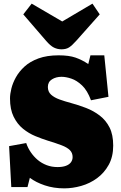

<svg xmlns="http://www.w3.org/2000/svg" viewBox="-20 -1021 667 1055"><path d="M333 14Q275 14 226 -2.5Q177 -19 144 -44L131 7H42L30 -218L124 -235Q133 -208 149.5 -184Q166 -160 187.5 -142Q209 -124 236.5 -113.5Q264 -103 296 -103Q324 -103 342.5 -110Q361 -117 370 -129.5Q379 -142 379 -158Q379 -181 364 -196Q349 -211 319 -222.5Q289 -234 243 -248Q211 -258 174.5 -273Q138 -288 106.5 -313.5Q75 -339 55 -379.5Q35 -420 35 -480Q35 -504 42.5 -534.5Q50 -565 67.5 -596.5Q85 -628 115 -655.5Q145 -683 191.5 -700Q238 -717 302 -717Q359 -717 395 -704.5Q431 -692 465 -669L477 -717H553L576 -489L480 -470Q460 -524 431 -551.5Q402 -579 372 -589Q342 -599 318 -599Q288 -599 265.5 -585Q243 -571 243 -543Q243 -517 260.5 -501Q278 -485 307 -474.5Q336 -464 370 -455Q411 -444 452.5 -428Q494 -412 528 -386Q562 -360 582 -320.5Q602 -281 602 -221Q602 -160 577.5 -115.5Q553 -71 513.5 -42Q474 -13 426.5 0.5Q379 14 333 14ZM318 -750Q296 -750 276.5 -759.5Q257 -769 233 -797L108 -942L154 -1001L322 -903L488 -1001L528 -942L400 -798Q376 -771 359.5 -760.5Q343 -750 318 -750Z"/></svg>

Font: Literata 18pt Black
Style: Regular
Weight: 900
Designer: Latin by Veronika Burian and Jose Scaglione. Greek by Irene Vlachou. Cyrillic by Vera Evstafieva.
Foundry: TypeTogether
Version: Version 3.103;gftools[0.9.29]